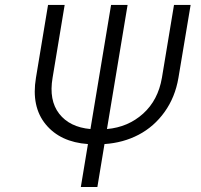

<svg xmlns="http://www.w3.org/2000/svg" viewBox="-20 -747 803 767"><path d="M675.1 -727.3H741.5L692.8 -436.1Q679.7 -358.7 637.6 -299.9Q595.5 -241.1 533.9 -208.8Q472.3 -176.5 397.4 -171.5L369 0H302.9L331.3 -171.5Q220.9 -179.3 162.6 -250.2Q104.4 -321 123.6 -436.1L171.9 -727.3H238.3L190 -436.1Q174.7 -346.6 216.4 -292.8Q258.2 -239 341.3 -231.5L423.7 -727.3H489.7L407.3 -231.5Q491.8 -239 551.7 -293Q611.5 -346.9 626.8 -436.1Z"/></svg>

Font: Karasuma Gothic
Style: Light Italic
Weight: 300
Italic angle: 9.39998°
Designer: Rasmus Andersson / Ryoko Nishizuka
Foundry: rsms
Version: Version 1.00